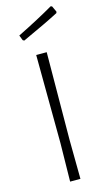

<svg xmlns="http://www.w3.org/2000/svg" viewBox="-130 -893 515 936"><g transform="rotate(-15 127.5 -425.0)"><path d="M230 -850 237 -848 251 -818 249 -811Q188 -779 63 -722L56 -726L46 -752Q157 -807 230 -850ZM154 -639 151 -197 153 0H101L104 -194L101 -639Z"/></g></svg>

Font: Alegreya Sans Light
Style: Regular
Weight: 300
Designer: Juan Pablo del Peral
Foundry: Huerta Tipografica
Version: Version 2.007